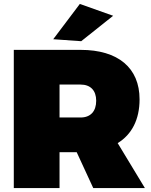

<svg xmlns="http://www.w3.org/2000/svg" viewBox="-20 -954 765 974"><path d="M554 -874 385 -934 250 -755 392 -745ZM715 0 577 -228C649 -272 688 -348 688 -450C688 -610 579 -701 389 -701H50V0H282V-182H369L453 0ZM282 -525H389C439 -525 468 -495 468 -443C468 -389 439 -358 389 -358H282Z"/></svg>

Font: Montserrat-Arabic Black
Style: Regular
Weight: 900
Designer: Mohamed Gaber
Foundry: Kief Type Foundry
Version: Version 5.008;PS 005.008;hotconv 1.0.88;makeotf.lib2.5.64775